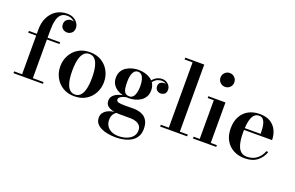

<svg xmlns="http://www.w3.org/2000/svg" viewBox="-116 -1232 3022 1964"><g transform="rotate(20 1395.0 -250.0)"><path d="M111.5 0V-511.5Q111.5 -580 138.2 -636.5Q165 -693 215 -726.5Q265 -760 335.5 -760Q378 -760 407.5 -743.2Q437 -726.5 452.2 -701.8Q467.5 -677 467.5 -652Q467.5 -616 445.8 -597Q424 -578 396.5 -578Q381 -578 365 -584.8Q349 -591.5 338.2 -606.2Q327.5 -621 327.5 -644.5Q327.5 -676.5 349 -694.2Q370.5 -712 395 -712Q412 -712 428.5 -704.8Q445 -697.5 455.8 -684.2Q466.5 -671 466.5 -652H447.5Q447.5 -675.5 433.5 -695.5Q419.5 -715.5 395.2 -727.8Q371 -740 340 -740Q299 -740 274.5 -716.5Q250 -693 239.2 -648.2Q228.5 -603.5 228.5 -540V0ZM25 0V-19.5H345V0ZM25 -440.5V-460H365V-440.5Z M688.5 10Q615 10 561.8 -23Q508.5 -56 479.5 -110.5Q450.5 -165 450.5 -230Q450.5 -295 479.5 -349.5Q508.5 -404 561.8 -436.8Q615 -469.5 688.5 -469.5Q762 -469.5 815.2 -436.8Q868.5 -404 897.5 -349.5Q926.5 -295 926.5 -230Q926.5 -165 897.5 -110.5Q868.5 -56 815.2 -23Q762 10 688.5 10ZM688.5 -9.5Q721 -9.5 742.2 -28.5Q763.5 -47.5 775.2 -79Q787 -110.5 791.8 -150Q796.5 -189.5 796.5 -230Q796.5 -271 791.8 -310.2Q787 -349.5 775.2 -381Q763.5 -412.5 742.2 -431.5Q721 -450.5 688.5 -450.5Q656 -450.5 635 -431.5Q614 -412.5 602 -381Q590 -349.5 585.5 -310.2Q581 -271 581 -230Q581 -189.5 585.5 -150Q590 -110.5 602 -79Q614 -47.5 635 -28.5Q656 -9.5 688.5 -9.5Z M1231.5 260Q1185.5 260 1144 252.5Q1102.5 245 1070 229.2Q1037.5 213.5 1018.8 188.5Q1000 163.5 1000 128.5Q1000 96.5 1016 75Q1032 53.5 1056 41Q1080 28.5 1104.5 23.5Q1129 18.5 1145.5 18.5H1160.5Q1133 32.5 1120 57Q1107 81.5 1107 116Q1107 148 1123.2 176Q1139.5 204 1172 221Q1204.5 238 1252.5 238Q1287.5 238 1318.8 230Q1350 222 1374.2 206.5Q1398.5 191 1412.8 167.5Q1427 144 1427 112.5Q1427 82.5 1411 63Q1395 43.5 1368 33.8Q1341 24 1308.5 24Q1298 24 1274.5 24Q1251 24 1227.5 24Q1204 24 1193 24Q1120 24 1076 2.2Q1032 -19.5 1032 -68Q1032 -97.5 1048.8 -118.2Q1065.5 -139 1093.8 -152.2Q1122 -165.5 1156.5 -171.8Q1191 -178 1226.5 -178L1225.5 -166.5Q1210.5 -166.5 1191.5 -163Q1172.5 -159.5 1155.2 -152.2Q1138 -145 1126.8 -135Q1115.5 -125 1115.5 -112Q1115.5 -89.5 1141 -84Q1166.5 -78.5 1207.5 -78.5Q1225 -78.5 1241.2 -78.8Q1257.5 -79 1272.8 -79.2Q1288 -79.5 1302.5 -79.5Q1330.5 -79.5 1360.2 -73.2Q1390 -67 1415.8 -49.8Q1441.5 -32.5 1457.2 -0.8Q1473 31 1473 82Q1473 130 1453.2 164Q1433.5 198 1399.5 219Q1365.5 240 1322 250Q1278.5 260 1231.5 260ZM1218.5 -162.5Q1185.5 -162.5 1151.5 -171Q1117.5 -179.5 1088.5 -198Q1059.5 -216.5 1042 -245.8Q1024.5 -275 1024.5 -316Q1024.5 -357.5 1042 -386.8Q1059.5 -416 1088.5 -434.2Q1117.5 -452.5 1151.5 -461Q1185.5 -469.5 1218.5 -469.5Q1252 -469.5 1285.5 -461Q1319 -452.5 1347 -434.2Q1375 -416 1392 -386.8Q1409 -357.5 1409 -316Q1409 -275 1392 -245.8Q1375 -216.5 1347 -198Q1319 -179.5 1285.5 -171Q1252 -162.5 1218.5 -162.5ZM1218.5 -182Q1243 -182 1258.8 -199.8Q1274.5 -217.5 1282 -248Q1289.5 -278.5 1289.5 -316Q1289.5 -355.5 1282 -385.5Q1274.5 -415.5 1258.8 -432.8Q1243 -450 1218.5 -450Q1194.5 -450 1178.8 -432.8Q1163 -415.5 1155.5 -385.5Q1148 -355.5 1148 -316Q1148 -278.5 1152.2 -248Q1156.5 -217.5 1171.5 -199.8Q1186.5 -182 1218.5 -182ZM1508.5 -319.5Q1486.5 -319.5 1468.5 -334.5Q1450.5 -349.5 1450.5 -377.5Q1450.5 -406 1468.8 -418.8Q1487 -431.5 1508.5 -431.5Q1529 -431.5 1548.5 -418.8Q1568 -406 1568 -382H1549Q1549 -406.5 1529.8 -426.2Q1510.5 -446 1476.5 -446Q1457.5 -446 1434.8 -437.2Q1412 -428.5 1392.2 -406Q1372.5 -383.5 1362.5 -342L1348.5 -352Q1358.5 -395.5 1380.2 -420Q1402 -444.5 1427.8 -454.8Q1453.5 -465 1475 -465Q1504 -465 1525 -452.8Q1546 -440.5 1557.5 -421.5Q1569 -402.5 1569 -382Q1569 -346.5 1549.8 -333Q1530.5 -319.5 1508.5 -319.5Z M1828.5 -750V-19.5H1915V0H1621.5V-19.5H1708.5V-730.5H1621.5V-750Z M2105 -608Q2073.5 -608 2051.8 -629.8Q2030 -651.5 2030 -683.5Q2030 -714.5 2051.8 -736.5Q2073.5 -758.5 2105 -758.5Q2136.5 -758.5 2158.2 -736.5Q2180 -714.5 2180 -683.5Q2180 -651.5 2158.5 -629.8Q2137 -608 2105 -608ZM2165 -460V-19.5H2231.5V0H1978.5V-19.5H2045V-440.5H1978.5V-460Z M2541.5 10Q2474 10 2420.8 -18.2Q2367.5 -46.5 2336.5 -100Q2305.5 -153.5 2305.5 -230Q2305.5 -306.5 2335 -360Q2364.5 -413.5 2416.5 -441.5Q2468.5 -469.5 2536.5 -469.5Q2609.5 -469.5 2655.2 -440.2Q2701 -411 2722.8 -363.2Q2744.5 -315.5 2744.5 -261H2372.5V-281H2613Q2612.5 -308.5 2610.5 -338.2Q2608.5 -368 2601 -393.5Q2593.5 -419 2578.2 -434.8Q2563 -450.5 2536.5 -450.5Q2507 -450.5 2488 -433.2Q2469 -416 2458.2 -386Q2447.5 -356 2443.2 -317.5Q2439 -279 2439 -236Q2439 -189.5 2444.2 -149.2Q2449.5 -109 2462.5 -78.5Q2475.5 -48 2498.8 -30.5Q2522 -13 2558 -13Q2623 -13 2666.2 -47.2Q2709.5 -81.5 2728.5 -134H2750Q2730.5 -72.5 2679.2 -31.2Q2628 10 2541.5 10Z"/></g></svg>

Font: Bodoni Moda 11pt SemiBold
Style: Regular
Weight: 600
Designer: Owen Earl
Foundry: indestructible type
Version: Version 2.004